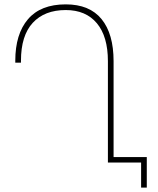

<svg xmlns="http://www.w3.org/2000/svg" viewBox="-20 -744 722 879"><path d="M626 0H474V-464Q474 -577 423.5 -637.5Q373 -698 281 -698Q184 -698 130 -639.5Q76 -581 76 -466V-457H50V-466Q50 -588 108 -656Q166 -724 281 -724Q390 -724 445 -656.5Q500 -589 500 -464V-25H652V115H626Z"/></svg>

Font: Noto Sans Georgian Thin
Style: Regular
Weight: 250
Designer: Monotype Design team
Foundry: Monotype Imaging Inc.
Version: Version 1.000